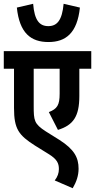

<svg xmlns="http://www.w3.org/2000/svg" viewBox="-20 -892 502 1014"><path d="M402 -852 316 -872C308 -784 281 -754 235 -754C189 -754 162 -784 155 -872L69 -852C83 -717 143 -670 236 -670C327 -670 388 -717 402 -852ZM462 -529V-622H0V-529H54V-322C54 -210 79 -178 165 -123L236 -79C282 -51 291 -29 291 1C291 22 284 42 269 61L364 102C384 68 395 35 395 -1C395 -60 372 -103 294 -153L222 -198C160 -238 158 -256 158 -332V-529H295V-397C295 -337 282 -317 238 -300L286 -206C367 -231 399 -277 399 -385V-529Z"/></svg>

Font: Noto Sans Devanagari ExtraCondensed SemiBold
Style: Regular
Weight: 600
Width: 2
Designer: Jelle Bosma - Monotype Design Team
Foundry: Monotype Imaging Inc.
Version: Version 2.004